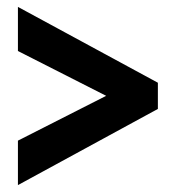

<svg xmlns="http://www.w3.org/2000/svg" viewBox="-20 -600 511 557"><path d="M32 -192V-63L438 -284V-360L32 -580V-452L288 -322Z"/></svg>

Font: Noto Sans Gurmukhi UI ExtraCondensed ExtraBold
Style: Regular
Weight: 800
Width: 2
Designer: Jelle Bosma - Monotype Design Team
Foundry: Monotype Imaging Inc.
Version: Version 2.004